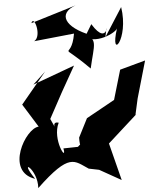

<svg xmlns="http://www.w3.org/2000/svg" viewBox="-20 -856 759 978"><path d="M303 -100C324 -27 245 -145 279 -231C220 -244 304 -134 236 -250C275 -342 315 -432 357 -522L150 -425L210 -492L93 -323L177 -211C110 -203 5 18 159 55C68 -56 174 4 175 102C335 -79 358 -36 432 3L485 9L600 61L535 -125L674 -274L670 -271L681 -354L719 -548L592 -501L561 -347L423 -254L383 -155C390 -46 427 -167 377 -108ZM421 -684C295 -728 279 -799 383 -836L140 -738C152 -783 195 -672 154 -646L357 -685C345 -536 265 -656 442 -507C458 -627 484 -667 398 -676C464 -622 573 -692 576 -712C537 -544 638 -654 597 -820L517 -667C527 -789 539 -606 445 -733Z"/></svg>

Font: Asimov Silicon
Style: Regular
Weight: 400
Designer: Google
Version: Version 2.000980; 2014